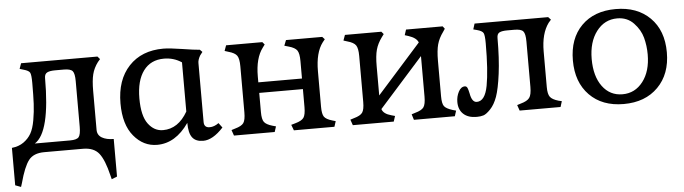

<svg xmlns="http://www.w3.org/2000/svg" viewBox="-43 -626 3399 954"><g transform="rotate(-5 1657.0 -149.0)"><path d="M194.3 -367.2Q194.3 -386.7 207.5 -393.6Q220.7 -400.4 247.1 -400.4H291Q324.2 -400.4 334.5 -388.2Q344.7 -376 344.7 -337.9V-110.4Q344.7 -71.3 334.5 -59.1Q324.2 -46.9 291 -46.9H115.2Q194.3 -95.7 194.3 -367.2ZM507.8 152.3V-35.2Q471.7 -35.2 449.2 -48.3Q426.8 -61.5 426.8 -87.9V-282.2Q426.8 -334 434.6 -364.7Q442.4 -395.5 462.9 -422.9L474.6 -436.5L462.9 -450.2H82L72.3 -422.9L91.8 -417Q117.2 -410.2 123 -399.4Q128.9 -388.7 128.9 -347.7Q128.9 -285.2 127 -244.6Q125 -204.1 117.7 -162.6Q110.4 -121.1 96.7 -97.2Q83 -73.2 59.1 -56.2Q35.2 -39.1 0 -35.2V151.4L28.3 162.1L34.2 143.6Q55.7 63.5 80.1 31.7Q104.5 0 158.2 0H351.6Q405.3 0 431.2 32.7Q457 65.4 475.6 143.6L480.5 163.1Z M652.3 -224.6Q652.3 -313.5 688.5 -362.3Q724.6 -411.1 791 -411.1Q839.8 -411.1 878.9 -384.8V-139.6Q832 -57.6 755.9 -57.6Q711.9 -57.6 682.1 -97.7Q652.3 -137.7 652.3 -224.6ZM878.9 -83Q878.9 -32.2 896 -9.8Q913.1 12.7 950.2 12.7Q998 12.7 1050.8 -44.9L1033.2 -68.4Q1010.7 -51.8 988.3 -51.8Q960 -51.8 960 -80.1V-375Q960 -390.6 971.7 -411.1L984.4 -427.7L972.7 -439.5Q945.3 -441.4 883.8 -451.2Q822.3 -460.9 792 -460.9Q683.6 -460.9 620.1 -393.1Q556.6 -325.2 556.6 -208Q556.6 -102.5 604.5 -44.9Q652.3 12.7 720.7 12.7Q812.5 12.7 878.9 -83Z M1307.6 0 1316.4 -27.3 1298.8 -32.2Q1268.6 -41 1258.3 -54.7Q1248 -68.4 1248 -104.5V-200.2H1465.8V-110.4Q1465.8 -72.3 1455.6 -57.6Q1445.3 -43 1413.1 -34.2L1392.6 -28.3L1403.3 0H1605.5L1614.3 -27.3L1597.7 -32.2Q1567.4 -41 1557.6 -54.7Q1547.9 -68.4 1547.9 -104.5V-282.2Q1547.9 -375 1584 -422.9L1595.7 -437.5L1584 -450.2H1403.3L1392.6 -422.9L1413.1 -417Q1445.3 -408.2 1455.6 -393.1Q1465.8 -377.9 1465.8 -339.8V-252.9H1248V-282.2Q1248 -374 1285.2 -422.9L1295.9 -437.5L1285.2 -450.2H1104.5L1094.7 -422.9L1113.3 -417Q1145.5 -408.2 1155.8 -393.1Q1166 -377.9 1166 -339.8V-110.4Q1166 -72.3 1155.8 -57.6Q1145.5 -43 1113.3 -34.2L1094.7 -28.3L1104.5 0Z M1901.4 0 1910.2 -27.3 1892.6 -32.2Q1852.5 -43 1845.7 -67.4L2064.5 -312.5V-110.4Q2064.5 -72.3 2054.2 -57.6Q2043.9 -43 2011.7 -34.2L1993.2 -28.3L2002 0H2206.1L2214.8 -27.3L2197.3 -32.2Q2166 -42 2156.2 -55.2Q2146.5 -68.4 2146.5 -104.5V-282.2Q2146.5 -333 2154.8 -363.3Q2163.1 -393.6 2184.6 -422.9L2194.3 -437.5L2184.6 -450.2H2002L1993.2 -422.9L2011.7 -417Q2050.8 -404.3 2059.6 -380.9L1840.8 -135.7V-282.2Q1840.8 -333 1849.1 -363.3Q1857.4 -393.6 1878.9 -422.9L1889.6 -437.5L1878.9 -450.2H1697.3L1687.5 -422.9L1706.1 -417Q1738.3 -408.2 1748.5 -393.1Q1758.8 -377.9 1758.8 -339.8V-110.4Q1758.8 -72.3 1748.5 -57.6Q1738.3 -43 1706.1 -34.2L1687.5 -28.3L1697.3 0Z M2451.2 -369.1Q2451.2 -389.6 2463.9 -396Q2476.6 -402.3 2502.9 -402.3H2538.1Q2571.3 -402.3 2582 -390.1Q2592.8 -377.9 2592.8 -338.9V-112.3Q2592.8 -73.2 2581.5 -58.1Q2570.3 -43 2538.1 -34.2L2519.5 -28.3L2529.3 0H2733.4L2742.2 -28.3L2725.6 -32.2Q2695.3 -41 2684.6 -55.2Q2673.8 -69.3 2673.8 -104.5V-282.2Q2673.8 -371.1 2710.9 -421.9L2723.6 -436.5L2710.9 -450.2H2343.8L2335 -421.9L2353.5 -417Q2378.9 -410.2 2384.8 -398.9Q2390.6 -387.7 2390.6 -347.7Q2390.6 -211.9 2376.5 -136.7Q2362.3 -61.5 2321.3 -61.5Q2296.9 -61.5 2289.1 -106.4Q2288.1 -109.4 2287.1 -114.7Q2286.1 -120.1 2285.2 -122.6Q2284.2 -125 2283.2 -128.9Q2282.2 -132.8 2280.8 -135.3Q2279.3 -137.7 2277.8 -139.6Q2276.4 -141.6 2273.9 -142.6Q2271.5 -143.6 2268.6 -143.6Q2249 -143.6 2236.8 -120.1Q2224.6 -96.7 2224.6 -69.3Q2224.6 -31.2 2248 -9.3Q2271.5 12.7 2314.5 12.7Q2333 12.7 2347.7 8.3Q2362.3 3.9 2383.3 -18.1Q2404.3 -40 2418 -78.1Q2431.6 -116.2 2441.4 -190.9Q2451.2 -265.6 2451.2 -369.1Z M2908.2 -223.6Q2908.2 -308.6 2948.2 -361.3Q2988.3 -414.1 3051.8 -414.1Q3101.6 -414.1 3133.8 -380.4Q3166 -346.7 3176.8 -306.2Q3187.5 -265.6 3187.5 -222.7Q3187.5 -138.7 3147.9 -87.4Q3108.4 -36.1 3045.9 -36.1Q2983.4 -36.1 2945.8 -86.9Q2908.2 -137.7 2908.2 -223.6ZM3283.2 -224.6Q3283.2 -334 3219.2 -397.5Q3155.3 -460.9 3047.9 -460.9Q2940.4 -460.9 2877.4 -397.5Q2814.5 -334 2814.5 -224.6Q2814.5 -116.2 2877.4 -51.8Q2940.4 12.7 3047.9 12.7Q3155.3 12.7 3219.2 -51.8Q3283.2 -116.2 3283.2 -224.6Z"/></g></svg>

Font: Kurale
Style: Regular
Weight: 400
Version: 1.0; ttfautohint (v1.3)